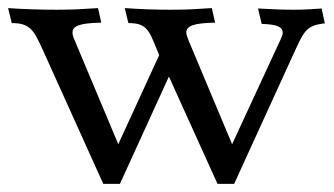

<svg xmlns="http://www.w3.org/2000/svg" viewBox="-42 -454 825 474"><path d="M213 0 64 -330Q55 -350 48 -363Q41 -376 32.5 -383.5Q24 -391 13.5 -394Q3 -397 -13 -397L-22 -434Q7 -432 37 -431Q67 -430 97 -430Q126 -430 148.5 -431Q171 -432 200 -434L208 -398H204Q167 -397 152 -391.5Q137 -386 137 -374Q137 -365 143 -353L250 -98L351 -318L346 -330Q338 -350 332 -363Q326 -376 318.5 -383.5Q311 -391 301 -394Q291 -397 275 -397L266 -434Q295 -432 322 -431Q349 -430 379 -430Q408 -430 430 -431Q452 -432 481 -434L489 -398H485Q448 -397 433 -391.5Q418 -386 418 -374Q418 -369 420 -364Q422 -359 424 -353L531 -98L650 -355Q652 -360 654 -364.5Q656 -369 656 -374Q656 -383 645.5 -388.5Q635 -394 604 -395L595 -433Q621 -432 637.5 -431Q654 -430 683 -430Q707 -430 720.5 -431Q734 -432 752 -433L760 -396H756Q741 -394 731 -390Q721 -386 714.5 -379Q708 -372 702.5 -362Q697 -352 690 -337L536 0H495L375 -265L254 0Z"/></svg>

Font: Lusitana
Style: Regular
Weight: 400
Designer: Ana Paula Megda
Foundry: Ana Paula Megda
Version: Version 1.000; ttfautohint (v1.1) -l 8 -r 50 -G 200 -x 14 -D